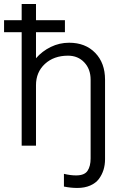

<svg xmlns="http://www.w3.org/2000/svg" viewBox="-47 -720 592 949"><path d="M130.9 -561V-432.1Q161.6 -467.3 204.1 -488Q246.6 -508.8 294.9 -508.8Q375 -508.8 423.6 -458.7Q472.2 -408.7 472.2 -326.2V66.9Q472.2 95.2 464.6 119.6Q457 144 441.7 164.6Q426.3 185.1 398.9 197Q371.6 209 335 209Q302.7 209 269 202.1V139.2Q300.8 147 329.1 147Q370.6 147 385.7 124.3Q400.9 101.6 400.9 63V-326.2Q400.9 -378.4 369.6 -411.6Q338.4 -444.8 289.1 -444.8Q219.2 -444.8 175 -404.1Q130.9 -363.3 130.9 -298.8V0H60.1V-561H-26.9V-620.1H60.1V-700.2H130.9V-620.1H273.9V-561Z"/></svg>

Font: LT Superior
Style: Regular
Weight: 400
Designer: Daniel Lyons
Foundry: LyonsType
Version: Version 1.000